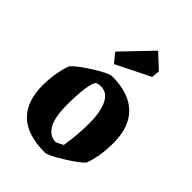

<svg xmlns="http://www.w3.org/2000/svg" viewBox="-212 -805 910 910"><g transform="rotate(45 243.0 -349.5)"><path d="M195.8 -517.1 158.2 -563 298.8 -710 371.1 -643.1 367.2 -602.1ZM259.8 11.2Q27.8 11.2 27.8 -208Q27.8 -250.5 35.4 -293.5Q43 -336.4 53.2 -358.9Q72.3 -383.3 140.9 -426.8Q209.5 -470.2 231 -470.2Q343.3 -470.2 401.1 -414.1Q459 -357.9 459 -252Q459 -161.1 434.1 -95.2Q414.6 -72.3 347.4 -30.5Q280.3 11.2 259.8 11.2ZM261.2 -60.1Q263.7 -60.5 273.2 -64.9Q282.7 -69.3 291 -73.7L298.8 -78.1Q312 -158.7 312 -237.8Q312 -308.6 291.3 -353.8Q270.5 -398.9 227.1 -398.9Q212.4 -398.9 201.2 -394Q189.5 -388.7 182.1 -342.5Q174.8 -296.4 174.8 -222.2Q174.8 -175.3 182.4 -141.8Q189.9 -108.4 203.1 -91.6Q216.3 -74.7 230.5 -67.4Q244.6 -60.1 261.2 -60.1Z"/></g></svg>

Font: Grenze
Style: Bold
Weight: 700
Designer: Renata Polastri
Foundry: Omnibus-Type
Version: Version 1.002;PS 001.002;hotconv 1.0.88;makeotf.lib2.5.64775